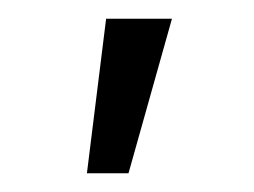

<svg xmlns="http://www.w3.org/2000/svg" viewBox="-20 -790 271 205"><path d="M72.8 -605 93.3 -770H163.6L117.2 -605Z"/></svg>

Font: Interop Light
Style: Regular
Weight: 300
Designer: Rasmus Andersson, Google, Jang Haemin
Foundry: jhaemin
Version: Version 1.007